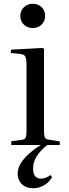

<svg xmlns="http://www.w3.org/2000/svg" viewBox="-20 -771 366 1021"><path d="M158 230Q130 230 111.5 219.5Q93 209 83.5 191.5Q74 174 74 153Q74 123 92 95Q110 67 138 43Q166 19 197 0H40V-20L94 -27Q112 -29 116.5 -39.5Q121 -50 121 -76V-422Q121 -457 115 -469.5Q109 -482 87 -484L37 -489L39 -507L206 -516L214 -511V-72Q214 -49 219 -39.5Q224 -30 241 -28L298 -19V0H231Q195 29 175.5 59.5Q156 90 156 125Q156 154 167.5 166.5Q179 179 198 179Q211 179 224 174Q237 169 248 160L257 171Q243 194 226 206.5Q209 219 191.5 224.5Q174 230 158 230ZM154 -622Q126 -622 107 -640Q88 -658 88 -686Q88 -714 107 -732.5Q126 -751 154 -751Q183 -751 201.5 -733Q220 -715 220 -687Q220 -659 201.5 -640.5Q183 -622 154 -622Z"/></svg>

Font: Literata 60pt
Style: Regular
Weight: 400
Designer: Latin by Veronika Burian and Jose Scaglione. Greek by Irene Vlachou. Cyrillic by Vera Evstafieva.
Foundry: TypeTogether
Version: Version 3.002